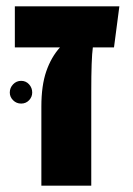

<svg xmlns="http://www.w3.org/2000/svg" viewBox="-20 -588 422 608"><path d="M341 -438H274Q269 -402 269 -298V0H111V-251Q111 -317 126.5 -362Q142 -407 170 -438H27V-568H358ZM11 -295Q11 -310 21.5 -321Q32 -332 47 -332Q62 -332 72 -321Q82 -310 82 -295Q82 -281 72 -270.5Q62 -260 47 -260Q32 -260 21.5 -270.5Q11 -281 11 -295Z"/></svg>

Font: FiraGOUPP
Style: Bold
Weight: 700
Designer: bBox Type
Foundry: bBox Type GmbH
Version: Version 1.001